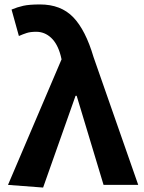

<svg xmlns="http://www.w3.org/2000/svg" viewBox="-20 -832 648 864"><path d="M16 0 257 -565 253 -582Q239 -635 210 -662Q181 -689 143 -689Q117 -689 100 -683.5Q83 -678 65 -670L32 -789Q58 -800 85 -806Q112 -812 160 -812Q254 -812 309.5 -754.5Q365 -697 401 -575L602 0H446L325 -401H320L174 12Z"/></svg>

Font: Kinto Sans
Style: Bold
Weight: 700
Designer: Authors: Ryoko NISHIZUKA  (kana & ideographs); Paul D. Hunt (Latin, Greek & Cyrillic); Wenlong ZHANG  (bopomofo); Sandol
Foundry: Adobe Systems Incorporated, ookami Inc.
Version: Version 0.001